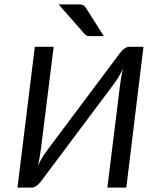

<svg xmlns="http://www.w3.org/2000/svg" viewBox="-20 -855 682 875"><path d="M59.6 0ZM527.8 -614.7Q535.6 -624.5 546.4 -633.1Q557.1 -641.6 569.3 -641.6H633.8L555.7 0H469.2L525.9 -458Q528.3 -476.6 531.5 -497.3Q534.7 -518.1 540 -541Q530.3 -521 520 -503.9Q509.8 -486.8 500 -473.6L165.5 -26.9Q157.7 -17.1 146.7 -8.5Q135.7 0 124 0H59.6L138.7 -641.6H224.6L167.5 -183.6Q165 -164.6 161.6 -143.6Q158.2 -122.6 152.3 -99.1Q162.1 -119.6 172.6 -137Q183.1 -154.3 193.4 -168ZM335 -835Q350.1 -835 357.2 -832.5Q364.3 -830.1 371.1 -819.8L453.1 -690.4H393.6Q383.8 -690.4 378.2 -691.7Q372.6 -692.9 366.2 -699.2L247.1 -835Z"/></svg>

Font: Carlito
Style: Italic
Weight: 400
Italic angle: -7°
Designer: Lukasz Dziedzic
Foundry: tyPoland Lukasz Dziedzic
Version: Version 1.104